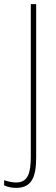

<svg xmlns="http://www.w3.org/2000/svg" viewBox="-65 -734 271 929"><path d="M13 175C84 175 110 129 110 30V-714H84V23C84 102 71 149 13 149C-7 149 -26 144 -45 138V163C-28 171 -8 175 13 175Z"/></svg>

Font: Noto Sans Khmer UI ExtraCondensed Thin
Style: Regular
Weight: 100
Width: 2
Designer: Danh Hong and the Monotype Design Team
Foundry: Monotype Imaging Inc.
Version: Version 2.002